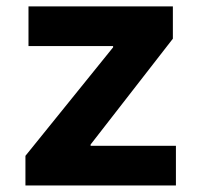

<svg xmlns="http://www.w3.org/2000/svg" viewBox="-20 -565 612 585"><path d="M57.5 -90.2 324.6 -420.8V-424.7H66.8V-545.5H506.7V-447.1L256 -124.6V-120.7H516V0H57.5Z"/></svg>

Font: Cannonade
Style: Bold
Weight: 700
Designer: Rasmus Andersson
Foundry: rsms
Version: Version 3.012;git-f93a4a705